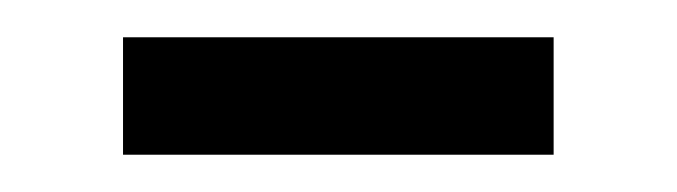

<svg xmlns="http://www.w3.org/2000/svg" viewBox="-20 -692 363 103"><path d="M277 -609H46V-672H277Z"/></svg>

Font: exo2condensed_r
Style: Regular
Weight: 400
Width: 3
Designer: Natanael Gama
Version: Version 1.001;PS 001.001;hotconv 1.0.70;makeotf.lib2.5.58329